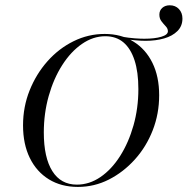

<svg xmlns="http://www.w3.org/2000/svg" viewBox="-20 -714 728 745"><path d="M545.2 -555.6Q525.8 -555.6 504 -557.7Q482.3 -559.7 457.3 -563.7L451.6 -571.8Q480.6 -566.9 502.4 -565.3Q524.2 -563.7 539.5 -563.7Q580.6 -563.7 606 -571.4Q631.5 -579 631.5 -592.7Q631.5 -603.2 623 -612.1Q614.5 -621 606.5 -631.5Q598.4 -641.9 598.4 -657.3Q598.4 -673.4 609.7 -683.5Q621 -693.5 638.7 -693.5Q660.5 -693.5 674.2 -679Q687.9 -664.5 687.9 -641.9Q687.9 -612.9 668.5 -593.5Q649.2 -574.2 616.9 -564.9Q584.7 -555.6 545.2 -555.6ZM282.3 11.3Q217.7 11.3 169.8 -18.1Q121.8 -47.6 95.6 -101.2Q69.4 -154.8 69.4 -227.4Q69.4 -299.2 94.8 -362.9Q120.2 -426.6 164.1 -476.2Q208.1 -525.8 265.3 -554Q322.6 -582.3 386.3 -582.3Q450 -582.3 497.6 -552.8Q545.2 -523.4 571.4 -470.2Q597.6 -416.9 597.6 -344.4Q597.6 -272.6 572.6 -208.5Q547.6 -144.4 503.2 -95.2Q458.9 -46 402.4 -17.3Q346 11.3 282.3 11.3ZM278.2 2.4Q326.6 2.4 369.8 -27Q412.9 -56.5 446 -108.5Q479 -160.5 498 -227.4Q516.9 -294.4 516.9 -368.5Q516.9 -434.7 502 -480.2Q487.1 -525.8 458.9 -549.6Q430.6 -573.4 388.7 -573.4Q341.1 -573.4 298 -543.5Q254.8 -513.7 221.4 -461.3Q187.9 -408.9 169 -341.5Q150 -274.2 150 -200Q150 -102.4 183.1 -50Q216.1 2.4 278.2 2.4Z"/></svg>

Font: Playfair 144pt Light
Style: Italic
Weight: 300
Italic angle: -15.6°
Designer: Claus Eggers Sørensen
Foundry: Claus Eggers Sørensen
Version: Version 2.001;gftools[0.9.30]